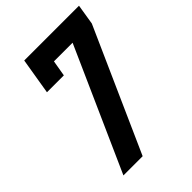

<svg xmlns="http://www.w3.org/2000/svg" viewBox="-214 -833 932 932"><g transform="rotate(-45 251.5 -367.5)"><path d="M73 0 305 -520 354 -630H226L212 -548H96L127 -735H503L486 -630L205 0Z"/></g></svg>

Font: Iosevka Curly Slab Extrabold
Style: Italic
Weight: 800
Italic angle: -9°
Monospace: yes
Designer: Belleve Invis
Foundry: Belleve Invis
Version: Version 22.1.2; ttfautohint (v1.8.4)